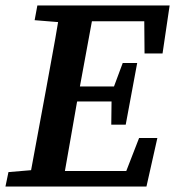

<svg xmlns="http://www.w3.org/2000/svg" viewBox="-25 -684 643 704"><path d="M102 -610 112 -664H597L571 -488H505L504 -606H312L268 -367H393L425 -453H478L436 -227H383L384 -312H258L257 -308Q246 -245 235 -182Q224 -119 213 -57H438L485 -178H552L512 0H-5L6 -53L89 -60L144 -357Q155 -419 166.5 -480.5Q178 -542 188 -603Z"/></svg>

Font: Source Serif 4 SmText Semibold
Style: Italic
Weight: 600
Italic angle: -12°
Designer: Frank Grießhammer
Foundry: Adobe
Version: Version 4.005;hotconv 1.1.0;makeotfexe 2.6.0